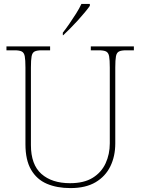

<svg xmlns="http://www.w3.org/2000/svg" viewBox="-20 -951 719 981"><path d="M340 10Q271 10 219.5 -12Q168 -34 139 -83.5Q110 -133 110 -214V-606Q110 -645 106.5 -663.5Q103 -682 91 -688Q79 -694 54 -694H13V-714H236V-694H194Q169 -694 157 -688Q145 -682 141.5 -663.5Q138 -645 138 -606V-210Q138 -110 191.5 -62.5Q245 -15 338 -15Q409 -15 453.5 -42.5Q498 -70 519.5 -116.5Q541 -163 541 -219V-606Q541 -645 537.5 -663.5Q534 -682 522 -688Q510 -694 485 -694H444V-714H664V-694H625Q600 -694 588 -688Q576 -682 572.5 -663.5Q569 -645 569 -606V-218Q569 -153 544 -101.5Q519 -50 468.5 -20Q418 10 340 10ZM301 -784Q316 -803 334 -829Q352 -855 369 -882Q386 -909 396 -931H439V-921Q430 -908 413.5 -888Q397 -868 377 -846Q357 -824 337.5 -804.5Q318 -785 303 -771H301Z"/></svg>

Font: Noto Serif Khmer Thin
Style: Regular
Weight: 250
Version: Version 2.003